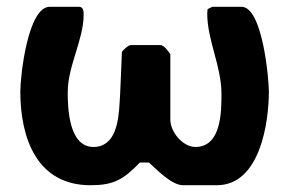

<svg xmlns="http://www.w3.org/2000/svg" viewBox="-20 -540 860 567"><path d="M453 -407H367C358 -407 344 -392 340 -387C339 -364 335 -256 333 -233C330 -184 322 -106 256 -106C184 -106 180 -218 180 -267C180 -346 227 -422 227 -497C227 -505 227 -520 213 -520H127C62 -520 40 -315 40 -270C40 -132 89 7 247 7C315 7 344 -9 393 -60H420C438 -44 486 7 520 7H620C750 7 774 -183 774 -270C774 -304 756 -520 693 -520H607L593 -513C593 -513 592 -503 592 -500C592 -421 634 -345 634 -263C634 -211 634 -106 557 -106C520 -106 483 -150 483 -187V-380C478 -387 465 -407 453 -407Z"/></svg>

Font: Asimov Print
Style: C
Weight: 500
Designer: Google
Version: Version 2.000980: 2014